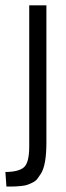

<svg xmlns="http://www.w3.org/2000/svg" viewBox="-51 -535 248 720"><path d="M-30.8 109.9Q16.6 109.9 37.6 93.3Q58.6 76.7 58.6 14.2V-515.1H123V0Q123 83.5 102.5 116.2Q94.7 128.4 88.4 136.5Q82 144.5 70.1 150.1Q58.1 155.8 50.3 158.4Q42.5 161.1 27.3 162.6Q6.8 164.6 -9.3 164.6H-26.9Z"/></svg>

Font: News Cycle
Style: Regular
Weight: 500
Version: Version 0.5.2